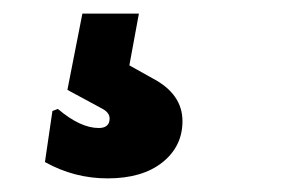

<svg xmlns="http://www.w3.org/2000/svg" viewBox="-20 -53 421 282"><path d="M184 -33 170 43 204 62Q248 85 248 125Q248 162 218.5 185.5Q189 209 138 209Q89 209 46 185L57 110L65 107Q98 135 125 135Q141 135 141 121Q141 112 129 106L79 79L101 -33Z"/></svg>

Font: Alegreya Sans SC Black
Style: Italic
Weight: 900
Italic angle: -7°
Designer: Juan Pablo del Peral
Foundry: Huerta Tipografica
Version: Version 2.007